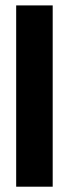

<svg xmlns="http://www.w3.org/2000/svg" viewBox="-20 -704 260 724"><path d="M41 0V-683.6H178.7V0Z"/></svg>

Font: Post No Bills Colombo
Style: ExtraBold
Weight: 900
Designer: Kosala Senevirathne, Siva Puranthara, Lasantha Premarathna, Tharique Azeez
Foundry: Mooniak
Version: Version 1.220 ; ttfautohint (v1.5)